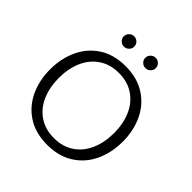

<svg xmlns="http://www.w3.org/2000/svg" viewBox="-228 -1037 1224 1224"><g transform="rotate(45 384.5 -425.0)"><path d="M57 0ZM57 -338Q57 -436 94.5 -517Q132 -598 205.5 -645.5Q279 -693 384 -693Q488 -693 562 -645.5Q636 -598 673.5 -517.5Q711 -437 711 -340Q711 -241 673.5 -160Q636 -79 562 -31.5Q488 16 384 16Q279 16 205.5 -31.5Q132 -79 94.5 -159.5Q57 -240 57 -338ZM633 -339Q633 -423 604 -489.5Q575 -556 518.5 -594Q462 -632 384 -632Q306 -632 249.5 -594Q193 -556 164 -489.5Q135 -423 135 -339Q135 -255 164 -188Q193 -121 249.5 -83Q306 -45 384 -45Q462 -45 518.5 -83Q575 -121 604 -188Q633 -255 633 -339ZM240 -819Q240 -838 254 -852Q268 -866 287 -866Q307 -866 320.5 -852.5Q334 -839 334 -819Q334 -800 320 -786.5Q306 -773 287 -773Q268 -773 254 -786.5Q240 -800 240 -819ZM434 -819Q434 -838 448 -852Q462 -866 481 -866Q501 -866 514.5 -852.5Q528 -839 528 -819Q528 -800 514 -786.5Q500 -773 481 -773Q462 -773 448 -786.5Q434 -800 434 -819Z"/></g></svg>

Font: Martel Sans Light
Style: Regular
Weight: 300
Designer: Dan Reynolds and Mathieu Réguer
Foundry: Dan Reynolds and Mathieu Réguer
Version: Version 1.002; ttfautohint (v1.1) -l 5 -r 5 -G 72 -x 0 -D la